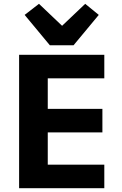

<svg xmlns="http://www.w3.org/2000/svg" viewBox="-20 -985 640 1005"><path d="M80 0V-698H526V-575H230V-415H516V-292H230V-123H526V0ZM241 -748 109 -907 184 -965 305 -850 426 -965 497 -907 365 -748Z"/></svg>

Font: iA Writer Mono V
Style: Regular
Weight: 400
Designer: Mike Abbink, Paul van der Laan, Pieter van Rosmalen
Foundry: Bold Monday
Version: Version 2.000